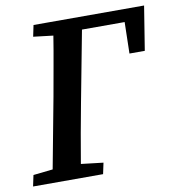

<svg xmlns="http://www.w3.org/2000/svg" viewBox="-89 -733 741 802"><g transform="rotate(-10 281.0 -332.0)"><path d="M96 -616 106 -664H575L545 -477H480L483 -610H302L245 -310Q221 -184 200 -58L294 -47L284 0H-13L-3 -47L80 -56L136 -354Q147 -417 158.5 -480Q170 -543 180 -606Z"/></g></svg>

Font: Source Serif 4 Semibold
Style: Italic
Weight: 600
Italic angle: -12°
Designer: Frank Grießhammer
Foundry: Adobe
Version: Version 4.005;hotconv 1.1.0;makeotfexe 2.6.0